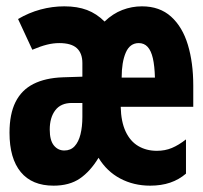

<svg xmlns="http://www.w3.org/2000/svg" viewBox="-20 -576 640 606"><path d="M149 10Q81 10 45.5 -33Q10 -76 10 -157Q10 -216 29 -254Q48 -292 85.5 -311Q123 -330 178 -332L240 -334V-377Q240 -408 222.5 -424Q205 -440 167 -440Q148 -440 128 -435Q108 -430 82 -419L37 -516Q71 -536 108 -546Q145 -556 183 -556Q224 -556 254.5 -544.5Q285 -533 310 -508Q336 -533 366 -544.5Q396 -556 428 -556Q484 -556 520 -523.5Q556 -491 573 -434.5Q590 -378 590 -306V-239H361Q362 -192 376.5 -161Q391 -130 416.5 -115Q442 -100 475 -100Q501 -100 522.5 -109Q544 -118 567 -136V-28Q545 -9 517 0.5Q489 10 454 10Q402 10 359.5 -12.5Q317 -35 291 -78Q265 -35 232 -12.5Q199 10 149 10ZM183 -101Q203 -101 215.5 -114.5Q228 -128 234 -152Q240 -176 240 -207V-251H207Q172 -251 154.5 -228Q137 -205 137 -167Q137 -133 150 -117Q163 -101 183 -101ZM469 -331Q468 -368 462.5 -392Q457 -416 446 -428Q435 -440 418 -440Q390 -440 377 -410Q364 -380 364 -331Z"/></svg>

Font: Noto Sans Mono
Style: Bold
Weight: 700
Designer: Monotype Design Team
Foundry: Monotype Imaging Inc.
Version: Version 2.014